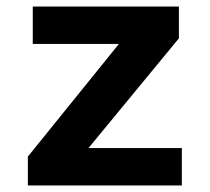

<svg xmlns="http://www.w3.org/2000/svg" viewBox="-20 -566 640 586"><path d="M65 0V-88L343 -432H80V-546H526V-449L250 -114H535V0Z"/></svg>

Font: Noto Sans Mono
Style: Bold
Weight: 700
Designer: Monotype Design Team
Foundry: Monotype Imaging Inc.
Version: Version 2.014